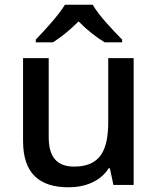

<svg xmlns="http://www.w3.org/2000/svg" viewBox="-20 -786 671 816"><path d="M374 -766H256C229 -721 169 -656 132 -618V-606H205C240 -628 278 -659 314 -695C349 -659 390 -627 425 -606H499V-618C462 -655 399 -721 374 -766ZM548 -539H440V-268C440 -146 405 -78 295 -78C221 -78 187 -120 187 -203V-539H78V-187C78 -49 147 10 272 10C341 10 407 -15 442 -71H447L462 0H548Z"/></svg>

Font: Noto Sans Lisu Medium
Style: Regular
Weight: 500
Designer: Monotype Design Team. David Williams.
Foundry: Monotype Imaging Inc.
Version: Version 2.102